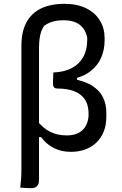

<svg xmlns="http://www.w3.org/2000/svg" viewBox="-20 -784 640 1004"><path d="M536 -173Q536 -129 522 -95Q508 -61 483 -37.5Q458 -14 424.5 -2Q391 10 351 10Q299 10 259.5 -11Q220 -32 195 -67H171V-156Q204 -114 242 -95Q280 -76 328 -76Q380 -76 409 -101.5Q438 -127 443 -175V-199Q441 -241 421 -268Q401 -295 365.5 -308Q330 -321 282 -321Q268 -321 262.5 -327.5Q257 -334 257 -348Q257 -352 257 -357Q257 -362 257.5 -367.5Q258 -373 258 -379Q258 -385 258.5 -391.5Q259 -398 259 -405Q315 -407 354.5 -427.5Q394 -448 415 -485.5Q436 -523 436 -575V-587Q428 -629 398 -653.5Q368 -678 312 -678Q278 -678 254 -670.5Q230 -663 211 -649Q202 -637 196 -620.5Q190 -604 187 -582Q184 -560 184 -534Q184 -486 184 -430Q184 -374 184 -313Q184 -252 184 -189.5Q184 -127 184 -66.5Q184 -6 184 51Q184 108 184 156Q184 172 179 181.5Q174 191 165.5 195.5Q157 200 144 200Q127 200 113 199Q99 198 86 197Q89 172 90.5 149Q92 126 92 97Q92 10 92 -69Q92 -148 92 -224.5Q92 -301 92 -380Q92 -459 92 -545Q92 -618 118 -666.5Q144 -715 194 -739.5Q244 -764 317 -764Q384 -764 431 -740.5Q478 -717 502.5 -676.5Q527 -636 527 -586V-573Q527 -524 509 -482.5Q491 -441 453 -411.5Q415 -382 356 -370L383 -400V-342L355 -372Q423 -361 462.5 -335.5Q502 -310 519 -274Q536 -238 536 -198Z"/></svg>

Font: Rec Mono Semicasual
Style: Regular
Weight: 400
Version: Version 1.085; ttfautohint (v1.8.4.7-5d5b)